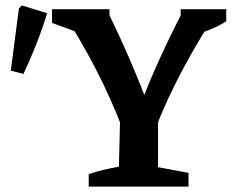

<svg xmlns="http://www.w3.org/2000/svg" viewBox="-20 -692 859 712"><path d="M461 -142Q376 -389 232 -616V-658H375Q421 -564 460.5 -473Q500 -382 532 -295H498Q529 -379 571 -471.5Q613 -564 662 -658H762L763 -614Q689 -499 630 -381Q571 -263 530 -142ZM309 0V-46Q337 -56 365 -62.5Q393 -69 421 -74L426 -281H566V-72L679 -51V0ZM301 -560 173 -607V-658H386V-607ZM678 -560 650 -605V-658H819V-613Q786 -592 750.5 -579Q715 -566 678 -560ZM67 -418 20 -430 50 -660 61 -672 155 -643Q137 -585 115 -529Q93 -473 67 -418Z"/></svg>

Font: Piazzolla 24pt
Style: Bold
Weight: 700
Designer: Juan Pablo del Peral
Foundry: Huerta Tipografica
Version: Version 2.005